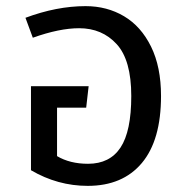

<svg xmlns="http://www.w3.org/2000/svg" viewBox="-20 -594 611 626"><path d="M505 -281Q505 -137 442.5 -62.5Q380 12 266 12Q168 12 81 -39V-313H269L261 -243H166V-85Q208 -60 267 -60Q338 -60 373 -113Q408 -166 408 -281Q408 -398 360.5 -450Q313 -502 238 -502Q174 -502 87 -471L63 -536Q165 -574 259 -574Q329 -574 384.5 -541Q440 -508 472.5 -442Q505 -376 505 -281Z"/></svg>

Font: Fira GO
Style: Regular
Weight: 400
Designer: Carrois Corporate
Foundry: Carrois Corporate GbR
Version: Version 0.300